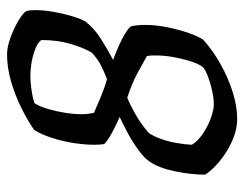

<svg xmlns="http://www.w3.org/2000/svg" viewBox="-96 -614 710 559"><g transform="rotate(-90 259.5 -335.0)"><path d="M193 0Q165 0 138 -10.5Q111 -21 88 -37Q65 -53 50 -68.5Q35 -84 30 -94Q30 -133 39.5 -180Q49 -227 68 -255Q78 -270 101 -287Q124 -304 151 -318.5Q178 -333 198 -342Q173 -353 151 -365Q129 -377 119 -387Q118 -394 117.5 -401Q117 -408 117 -416Q117 -443 122 -475.5Q127 -508 137 -539Q147 -570 160 -591Q189 -611 225.5 -629Q262 -647 302 -658.5Q342 -670 380 -670Q401 -670 427.5 -660.5Q454 -651 476.5 -638Q499 -625 506 -614Q508 -609 508.5 -601Q509 -593 509 -586Q509 -563 504 -534.5Q499 -506 491.5 -481Q484 -456 476 -442Q457 -417 426.5 -397.5Q396 -378 364 -361Q393 -351 423 -336Q453 -321 462 -309Q464 -299 465 -288.5Q466 -278 466 -270Q466 -236 459 -202.5Q452 -169 442.5 -141.5Q433 -114 423 -99Q392 -71 352 -48.5Q312 -26 270.5 -13Q229 0 193 0ZM234 -68Q252 -68 272.5 -72.5Q293 -77 311.5 -83.5Q330 -90 340 -97Q350 -106 358 -129.5Q366 -153 371.5 -181.5Q377 -210 377 -235Q377 -240 377 -247.5Q377 -255 375 -263Q361 -271 328 -289Q295 -307 254 -320Q236 -313 206.5 -296.5Q177 -280 151 -257Q141 -242 133.5 -220.5Q126 -199 122 -175.5Q118 -152 117 -132Q127 -115 149 -100Q171 -85 195 -76.5Q219 -68 234 -68ZM308 -379Q322 -384 344 -394.5Q366 -405 385 -423Q399 -446 410.5 -484.5Q422 -523 422 -570Q415 -580 398 -587Q381 -594 359.5 -598Q338 -602 317 -602Q305 -602 291 -600.5Q277 -599 263 -596.5Q249 -594 238 -590Q228 -574 221 -550Q214 -526 210 -500.5Q206 -475 206 -452Q206 -440 207.5 -431Q209 -422 210 -417Q226 -410 253 -398.5Q280 -387 308 -379Z"/></g></svg>

Font: Texturina Medium
Style: Italic
Weight: 500
Italic angle: -11°
Designer: Guillermo Torres Carreño
Foundry: Omnibus-Type
Version: Version 1.002